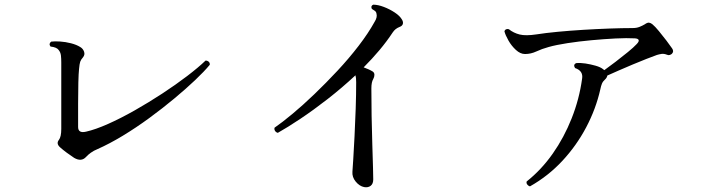

<svg xmlns="http://www.w3.org/2000/svg" viewBox="-20 -776 3040 821"><path d="M297 -101Q283 -110 265.5 -123Q248 -136 237 -146Q219 -162 232 -178Q242 -191 242 -225V-509Q242 -526 240.5 -539Q239 -552 231 -562Q223 -574 196 -577Q187 -589 199 -598Q214 -600 237 -598.5Q260 -597 283.5 -591Q307 -585 323 -575Q335 -568 339.5 -555Q344 -542 335 -531Q326 -521 323 -512Q320 -503 318 -481Q316 -463 315 -423Q314 -383 314 -333Q314 -283 314 -233Q314 -205 348 -213Q388 -222 442 -246Q496 -270 556 -304Q616 -338 674 -376Q732 -414 780.5 -451Q829 -488 859 -517Q867 -517 872.5 -512Q878 -507 877 -499Q854 -471 814.5 -433.5Q775 -396 724.5 -354Q674 -312 618 -271Q562 -230 505 -195.5Q448 -161 396 -138Q381 -132 368.5 -123Q356 -114 348 -105Q328 -83 297 -101Z M1537 24Q1517 20 1501 0.5Q1485 -19 1487 -42Q1488 -53 1490.5 -94.5Q1493 -136 1496 -193.5Q1499 -251 1501 -312Q1503 -373 1503 -424Q1503 -444 1500 -454Q1442 -400 1381 -352.5Q1320 -305 1264.5 -268Q1209 -231 1168 -208Q1160 -210 1156 -216.5Q1152 -223 1154 -230Q1186 -252 1230.5 -289Q1275 -326 1324.5 -373.5Q1374 -421 1423 -473.5Q1472 -526 1513.5 -580Q1555 -634 1582 -683Q1594 -702 1590 -717Q1589 -725 1583 -729.5Q1577 -734 1570 -738Q1564 -751 1576 -756Q1596 -756 1621 -746.5Q1646 -737 1668 -722.5Q1690 -708 1699 -692Q1705 -682 1702.5 -673.5Q1700 -665 1689 -661Q1679 -657 1672 -651.5Q1665 -646 1659 -637Q1634 -599 1602.5 -561.5Q1571 -524 1535 -488Q1546 -484 1556 -479.5Q1566 -475 1574 -470Q1581 -465 1581 -456Q1581 -447 1576 -438Q1568 -425 1568 -398Q1568 -344 1569 -280.5Q1570 -217 1572 -158.5Q1574 -100 1575 -59Q1576 -18 1576 -9Q1576 10 1565 18.5Q1554 27 1537 24Z M2246 21Q2239 19 2234.5 13Q2230 7 2232 0Q2295 -50 2343.5 -119Q2392 -188 2424.5 -270Q2457 -352 2469 -439Q2475 -473 2439 -485Q2430 -499 2443 -506Q2461 -508 2483.5 -504.5Q2506 -501 2527 -495Q2548 -489 2559 -480Q2562 -477 2564 -476Q2585 -491 2612.5 -512Q2640 -533 2665 -553.5Q2690 -574 2702 -587Q2713 -598 2711 -604.5Q2709 -611 2695 -612Q2661 -614 2612 -611.5Q2563 -609 2509 -604Q2455 -599 2406.5 -591.5Q2358 -584 2326 -575Q2297 -567 2273.5 -556Q2250 -545 2225 -545Q2205 -545 2186 -562.5Q2167 -580 2154 -603Q2141 -626 2137 -642Q2139 -649 2145 -651Q2151 -653 2156 -651Q2176 -635 2202 -628.5Q2228 -622 2274 -629Q2312 -635 2364.5 -640Q2417 -645 2474.5 -648.5Q2532 -652 2587 -654Q2642 -656 2685 -656Q2702 -656 2714.5 -661Q2727 -666 2737 -672Q2748 -680 2755.5 -679Q2763 -678 2770 -672Q2781 -663 2797.5 -643Q2814 -623 2830 -602Q2846 -581 2854 -569Q2863 -556 2853 -546Q2850 -543 2844 -541Q2838 -539 2832 -542Q2819 -547 2809 -545.5Q2799 -544 2789 -541Q2772 -535 2744 -524Q2716 -513 2685 -500Q2654 -487 2625.5 -474.5Q2597 -462 2577 -453Q2575 -443 2567 -436Q2558 -428 2554 -418.5Q2550 -409 2547 -394Q2528 -310 2486.5 -231.5Q2445 -153 2384.5 -88Q2324 -23 2246 21Z"/></svg>

Font: Zen Old Mincho Medium
Style: Regular
Weight: 500
Designer: Yoshimichi Ohira
Foundry: Positype
Version: Version 1.500